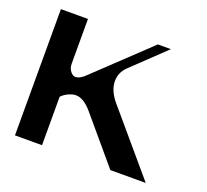

<svg xmlns="http://www.w3.org/2000/svg" viewBox="-105 -709 897 834"><g transform="rotate(20 344.0 -291.5)"><path d="M166.5 -583.5V-377Q166.5 -356 177.7 -342Q189 -328.1 201.2 -328.1Q218.8 -328.1 239.7 -346.7L489.7 -583.5H549.8L398.9 -439.5Q368.7 -410.6 368.7 -370.6Q368.7 -327.6 405.3 -283.2L646 0H482.4L306.2 -208.5Q267.1 -254.4 231.4 -254.4Q216.8 -254.4 198.5 -246.3Q180.2 -238.3 166.5 -224.1V0H41.5V-583.5Z"/></g></svg>

Font: Gputeks
Style: Bold
Weight: 600
Width: 8
Version: Version 0.9